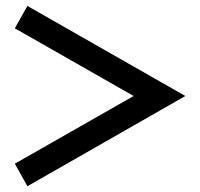

<svg xmlns="http://www.w3.org/2000/svg" viewBox="-20 -621 676 648"><path d="M72.5 7.5 30 -68.5 431 -297 30 -525.5 72.5 -601 605.5 -297Z"/></svg>

Font: Acari Sans Neue
Style: Bold
Weight: 700
Designer: Alfredo Marco Pradil (font), Cristiano Sobral (main changes)
Foundry: Hanken Design Co. (font), Cristiano Sobral (main changes)
Version: Version 2.459;March 19, 2022;FontCreator 14.0.0.2808 64-bit;